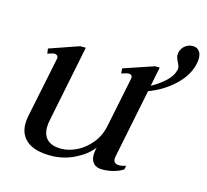

<svg xmlns="http://www.w3.org/2000/svg" viewBox="-91 -703 883 818"><g transform="rotate(15 350.5 -294.0)"><path d="M59 -94Q59 -109 62 -125L117 -393Q118 -395 118 -399Q118 -407 113 -410.5Q108 -414 102 -414Q94 -414 72 -406L69 -428L199 -473H224L156 -137Q152 -120 152 -103Q152 -67 173 -48.5Q194 -30 233 -30Q266 -30 301 -47Q336 -64 363.5 -97.5Q391 -131 400 -178L444 -393Q445 -395 445 -400Q445 -414 428 -414Q422 -414 398 -406L396 -428L529 -473H550L533 -388Q568 -407 594 -431.5Q620 -456 626 -483Q628 -491 626 -497.5Q624 -504 621.5 -509Q619 -514 618 -516Q609 -534 609 -544Q609 -567 625 -582.5Q641 -598 663 -598Q681 -598 691 -586Q701 -574 701 -554Q701 -547 699 -533Q688 -477 639.5 -431.5Q591 -386 528 -363L467 -62Q465 -52 465 -49Q465 -26 490 -26Q505 -26 520 -32L517 -15Q499 -3 474.5 3.5Q450 10 425 10Q400 10 387 -3.5Q374 -17 374 -42Q374 -47 376 -61L379 -74Q351 -38 302 -14Q253 10 197 10Q129 10 94 -17.5Q59 -45 59 -94Z"/></g></svg>

Font: Taviraj
Style: Italic
Weight: 400
Italic angle: -12°
Designer: Katatrad Team
Foundry: CadsonDemak
Version: Version 1.001